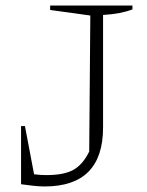

<svg xmlns="http://www.w3.org/2000/svg" viewBox="-20 -665 530 693"><path d="M56 0V-210H70L103 -36Q126 -33 147 -33Q211 -33 245 -52Q279 -71 302 -118L306 -609L161 -629V-645H458V-631Q437 -623 411 -618Q385 -613 352 -611V-205Q352 8 141 8Q121 8 100 5.5Q79 3 56 0Z"/></svg>

Font: Piazzolla ExtraLight
Style: Regular
Weight: 200
Designer: Juan Pablo del Peral
Foundry: Huerta Tipografica
Version: Version 1.330